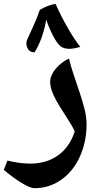

<svg xmlns="http://www.w3.org/2000/svg" viewBox="-60 -737 524 1007"><path d="M120.1 250Q98.1 250 51.8 221.4Q5.4 192.9 -40 153.8L-21 105Q42 121.1 98.1 121.1Q184.6 121.1 245.1 77.4Q305.7 33.7 332 -47.9Q321.8 -69.3 312.5 -85Q303.2 -100.6 268.1 -155.3Q234.9 -206.1 219 -242.4Q203.1 -278.8 203.1 -307.1Q203.1 -341.3 231 -375.2Q258.8 -409.2 301.8 -430.2Q312.5 -385.3 328.1 -339.8Q343.8 -294.4 358.4 -250.2Q373 -206.1 383.5 -164.3Q394 -122.6 394 -85Q394 7.3 358.6 85Q323.2 162.6 260.5 206.3Q197.8 250 120.1 250ZM182.1 -633.8Q176.3 -593.8 160.2 -545.9Q144 -498 121.1 -462.4Q100.1 -462.4 89.1 -476.6Q78.1 -490.7 78.1 -512.7Q78.1 -522 99.1 -565.9Q126 -621.6 148.9 -685.5Q192.4 -710.4 231 -716.8Q262.2 -647.9 297.4 -587.2Q332.5 -526.4 361.3 -490.7Q350.1 -488.3 335.7 -484.9Q321.3 -481.4 306.2 -481H303.2Q275.9 -481 259.3 -493.2Q242.7 -505.4 222.4 -541.7Q202.1 -578.1 182.1 -633.8Z"/></svg>

Font: Sahl Naskh
Style: Bold
Weight: 700
Designer: Pascal Zoghbi
Version: Version 1.001